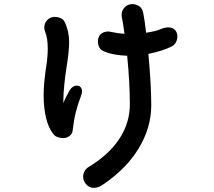

<svg xmlns="http://www.w3.org/2000/svg" viewBox="-20 -842 1040 933"><path d="M842 -665Q842 -650 835 -637Q828 -624 816 -617Q773 -595 701 -580Q715 -430 715 -330Q715 -222 654 -121Q593 -20 476 58Q456 71 435 71Q415 71 399.5 54.5Q384 38 384 16Q384 2 391.5 -11Q399 -24 413 -32Q511 -92 561 -169Q611 -246 611 -335Q611 -439 598 -571Q565 -572 534 -578Q503 -584 482 -594Q456 -606 456 -641Q456 -663 469 -675.5Q482 -688 505 -689Q511 -689 519 -687Q558 -679 585 -678Q578 -731 572 -758Q571 -761 571 -770Q571 -791 586 -806.5Q601 -822 623 -822Q642 -822 657 -811.5Q672 -801 676 -779Q684 -738 690 -683Q736 -689 770 -704Q785 -709 797 -709Q817 -709 829.5 -697Q842 -685 842 -665ZM379 -400Q379 -390 374 -377Q357 -332 348 -295.5Q339 -259 333 -208Q332 -192 318 -181.5Q304 -171 287 -171Q274 -171 260.5 -175.5Q247 -180 239 -191Q216 -219 204 -268Q192 -317 192 -380Q192 -437 205 -522Q212 -565 212 -608Q212 -656 199 -689Q195 -698 195 -710Q196 -731 210.5 -745.5Q225 -760 246 -760Q262 -760 275.5 -753.5Q289 -747 295 -734Q316 -689 316 -638Q316 -592 303 -513Q297 -476 292.5 -430.5Q288 -385 288 -359V-341Q298 -368 320 -406Q335 -426 352 -426Q365 -426 371.5 -418.5Q378 -411 379 -400Z"/></svg>

Font: Tsukimi Rounded SemiBold
Style: Regular
Weight: 600
Designer: Takashi Funayama
Foundry: Takashi Funayama
Version: Version 1.032; ttfautohint (v1.8.3)